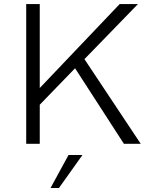

<svg xmlns="http://www.w3.org/2000/svg" viewBox="-20 -710 748 948"><path d="M109.4 0V-689.9H176.3V-275.4L570.8 -689.9H661.1L397 -418L674.8 0H591.8L350.6 -373L176.3 -192.9V0ZM229.5 218.3 318.4 55.2H387.2L271 218.3Z"/></svg>

Font: HK Grotesk Legacy
Style: Regular
Weight: 400
Designer: Alfredo Marco Pradil
Foundry: Hanken Design Co.
Version: Version 2.022;PS 002.022;hotconv 1.0.88;makeotf.lib2.5.64775